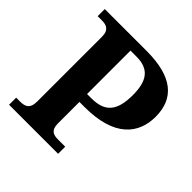

<svg xmlns="http://www.w3.org/2000/svg" viewBox="-187 -863 1013 1013"><g transform="rotate(45 319.0 -357.0)"><path d="M28 0H394V-53H341C308 -53 280 -60 280 -113V-273H319C540 -273 620 -375 620 -502C620 -640 532 -714 341 -714H28V-661H60C91 -661 121 -653 121 -600V-118C121 -61 92 -53 57 -53H28ZM310 -331H279V-655H324C416 -655 454 -605 454 -498C454 -378 411 -331 310 -331Z"/></g></svg>

Font: Noto Serif Lao
Style: Bold
Weight: 700
Designer: Monotype Design Team
Foundry: Monotype Imaging Inc.
Version: Version 2.003